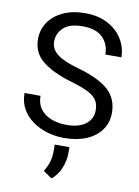

<svg xmlns="http://www.w3.org/2000/svg" viewBox="-103 -788 800 1108"><g transform="rotate(10 297.0 -234.5)"><path d="M461.4 -179.7Q461.4 -212.9 447.3 -236.3Q433.1 -259.8 396.5 -278.8Q359.9 -297.9 292.5 -317.4Q187 -348.1 124.5 -396.5Q62 -444.8 62 -527.3Q62 -582.5 92 -626.2Q122.1 -669.9 176.5 -695.3Q231 -720.7 303.7 -720.7Q383.8 -720.7 439.7 -690.2Q495.6 -659.7 524.9 -610.6Q554.2 -561.5 554.2 -505.9H460.4Q460.4 -565.4 421.9 -604.5Q383.3 -643.6 303.7 -643.6Q228.5 -643.6 192.4 -610.6Q156.2 -577.6 156.2 -528.3Q156.2 -483.9 195.6 -453.9Q234.9 -423.8 322.8 -399.4Q443.8 -365.2 500 -314.5Q556.2 -263.7 556.2 -180.7Q556.2 -123 525.4 -80.1Q494.6 -37.1 439 -13.7Q383.3 9.8 308.1 9.8Q258.8 9.8 211.2 -3.9Q163.6 -17.6 124.8 -44.9Q85.9 -72.3 62.7 -112.5Q39.6 -152.8 39.6 -206.1H133.3Q133.3 -157.7 158 -127Q182.6 -96.2 222.7 -81.5Q262.7 -66.9 308.1 -66.9Q381.8 -66.9 421.6 -97.4Q461.4 -127.9 461.4 -179.7ZM349.1 56.6V95.2Q349.1 133.8 331.8 178.2Q314.5 222.7 278.3 252.4L227.1 216.8Q245.1 189 254.2 159.7Q263.2 130.4 263.2 96.2V56.6Z"/></g></svg>

Font: Vazirmatn RD UI
Style: Regular
Weight: 400
Designer: Saber Rastikerdar
Foundry: Saber Rastikerdar
Version: Version 33.003